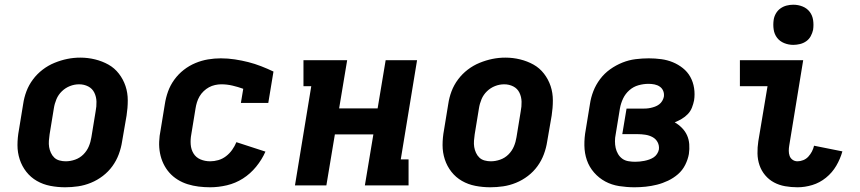

<svg xmlns="http://www.w3.org/2000/svg" viewBox="-20 -785 3640 813"><path d="M256 8Q224 8 193 2Q162 -4 136 -19Q110 -34 91.5 -57.5Q73 -81 63.5 -110Q54 -139 54 -170.5Q54 -202 60 -234L78 -344Q82 -372 92 -398.5Q102 -425 119.5 -448.5Q137 -472 160.5 -490Q184 -508 211 -519Q238 -530 265 -535.5Q292 -541 320 -541Q352 -541 382.5 -533.5Q413 -526 439 -511.5Q465 -497 483.5 -473Q502 -449 511.5 -420.5Q521 -392 521 -360Q521 -328 516 -296L497 -186Q493 -159 483 -132Q473 -105 456 -81.5Q439 -58 415.5 -40Q392 -22 365 -11Q338 0 310.5 4Q283 8 256 8ZM258 -102Q278 -102 298 -109Q318 -116 333 -131Q348 -146 356 -165Q364 -184 367 -204L385 -314Q389 -334 388.5 -354.5Q388 -375 379.5 -392.5Q371 -410 353.5 -419Q336 -428 315 -428Q295 -428 276 -420.5Q257 -413 242 -398.5Q227 -384 219 -365Q211 -346 208 -326L190 -216Q188 -203 187 -189Q186 -175 188 -162.5Q190 -150 195.5 -138Q201 -126 210 -117.5Q219 -109 232 -105.5Q245 -102 258 -102Z M870 8Q845 8 821 5Q797 2 774.5 -5Q752 -12 732 -24.5Q712 -37 697 -54Q682 -71 672 -92Q662 -113 657.5 -136.5Q653 -160 654 -185Q655 -210 660 -234L678 -344Q682 -371 691.5 -397.5Q701 -424 718 -447.5Q735 -471 758 -489Q781 -507 807.5 -518Q834 -529 861 -533.5Q888 -538 915 -538Q945 -538 974.5 -533.5Q1004 -529 1031.5 -522Q1059 -515 1086 -504.5Q1113 -494 1138 -482L1116 -349H1000L1010 -409Q988 -417 964.5 -422.5Q941 -428 917 -428Q904 -428 890.5 -425Q877 -422 865 -415.5Q853 -409 842.5 -399Q832 -389 825 -377Q818 -365 814 -352Q810 -339 808 -326L790 -216Q786 -195 787.5 -173.5Q789 -152 799.5 -135Q810 -118 829 -110Q848 -102 870 -102Q887 -102 904.5 -107Q922 -112 937 -123.5Q952 -135 963 -150.5Q974 -166 981 -183L1104 -143Q1089 -109 1064.5 -79Q1040 -49 1008.5 -29Q977 -9 941 -0.5Q905 8 870 8Z M1229 0 1298 -420H1265V-530H1450L1416 -326H1579L1613 -530H1746L1677 -110H1710V0H1525L1561 -216H1398L1362 0Z M2056 8Q2024 8 1993 2Q1962 -4 1936 -19Q1910 -34 1891.5 -57.5Q1873 -81 1863.5 -110Q1854 -139 1854 -170.5Q1854 -202 1860 -234L1878 -344Q1882 -372 1892 -398.5Q1902 -425 1919.5 -448.5Q1937 -472 1960.5 -490Q1984 -508 2011 -519Q2038 -530 2065 -535.5Q2092 -541 2120 -541Q2152 -541 2182.5 -533.5Q2213 -526 2239 -511.5Q2265 -497 2283.5 -473Q2302 -449 2311.5 -420.5Q2321 -392 2321 -360Q2321 -328 2316 -296L2297 -186Q2293 -159 2283 -132Q2273 -105 2256 -81.5Q2239 -58 2215.5 -40Q2192 -22 2165 -11Q2138 0 2110.5 4Q2083 8 2056 8ZM2058 -102Q2078 -102 2098 -109Q2118 -116 2133 -131Q2148 -146 2156 -165Q2164 -184 2167 -204L2185 -314Q2189 -334 2188.5 -354.5Q2188 -375 2179.5 -392.5Q2171 -410 2153.5 -419Q2136 -428 2115 -428Q2095 -428 2076 -420.5Q2057 -413 2042 -398.5Q2027 -384 2019 -365Q2011 -346 2008 -326L1990 -216Q1988 -203 1987 -189Q1986 -175 1988 -162.5Q1990 -150 1995.5 -138Q2001 -126 2010 -117.5Q2019 -109 2032 -105.5Q2045 -102 2058 -102Z M2667 8Q2634 8 2602 3Q2570 -2 2543 -16.5Q2516 -31 2495.5 -54.5Q2475 -78 2465 -107Q2455 -136 2454.5 -169Q2454 -202 2460 -234L2478 -344Q2482 -372 2492.5 -399Q2503 -426 2521 -450Q2539 -474 2563.5 -491.5Q2588 -509 2615.5 -520Q2643 -531 2671.5 -534.5Q2700 -538 2727 -538Q2754 -538 2780 -534.5Q2806 -531 2829 -521.5Q2852 -512 2871.5 -496.5Q2891 -481 2903 -459.5Q2915 -438 2919 -412Q2923 -386 2919 -360Q2916 -345 2910 -329.5Q2904 -314 2892.5 -302Q2881 -290 2866.5 -281.5Q2852 -273 2837 -267Q2853 -258 2867 -244Q2881 -230 2889 -212.5Q2897 -195 2898.5 -174.5Q2900 -154 2897 -133Q2893 -110 2881.5 -87Q2870 -64 2851 -47.5Q2832 -31 2809 -20Q2786 -9 2762 -3Q2738 3 2714 5.5Q2690 8 2667 8ZM2669 -100Q2679 -100 2689 -101Q2699 -102 2709 -104Q2719 -106 2729 -109.5Q2739 -113 2747.5 -118.5Q2756 -124 2762 -133Q2768 -142 2770 -152Q2772 -169 2764.5 -183Q2757 -197 2743 -204.5Q2729 -212 2712.5 -214.5Q2696 -217 2680 -217H2615L2633 -325H2698Q2707 -325 2716 -325.5Q2725 -326 2734.5 -328Q2744 -330 2753.5 -333.5Q2763 -337 2771 -343Q2779 -349 2784 -357.5Q2789 -366 2791 -375Q2793 -388 2788.5 -399.5Q2784 -411 2774 -418Q2764 -425 2751.5 -427.5Q2739 -430 2726 -430Q2705 -430 2683.5 -424Q2662 -418 2645 -403Q2628 -388 2618.5 -368Q2609 -348 2605 -326L2587 -216Q2584 -202 2584 -187Q2584 -172 2587 -158.5Q2590 -145 2597 -133Q2604 -121 2615 -113Q2626 -105 2640.5 -102.5Q2655 -100 2669 -100Z M3357 8Q3330 8 3304.5 3.5Q3279 -1 3257.5 -12.5Q3236 -24 3220 -43Q3204 -62 3196 -85.5Q3188 -109 3187.5 -135Q3187 -161 3191 -187L3230 -420H3113V-530H3381L3322 -169Q3320 -158 3320 -146.5Q3320 -135 3323.5 -125Q3327 -115 3336 -108.5Q3345 -102 3357 -102Q3369 -102 3381.5 -107Q3394 -112 3403 -122Q3412 -132 3418 -143.5Q3424 -155 3427 -168L3547 -144Q3538 -112 3521 -83Q3504 -54 3477.5 -32.5Q3451 -11 3419.5 -1.5Q3388 8 3357 8ZM3339 -595Q3319 -595 3300.5 -602.5Q3282 -610 3270.5 -625Q3259 -640 3256 -660Q3253 -680 3256 -701Q3258 -715 3265.5 -728Q3273 -741 3285 -749.5Q3297 -758 3311 -761.5Q3325 -765 3339 -765Q3360 -765 3378.5 -757.5Q3397 -750 3408.5 -735Q3420 -720 3423 -700Q3426 -680 3423 -659Q3420 -645 3413 -632Q3406 -619 3394 -610.5Q3382 -602 3367.5 -598.5Q3353 -595 3339 -595Z"/></svg>

Font: Iosevka Curly Slab XBdEx
Style: Italic
Weight: 800
Width: 7
Italic angle: -9°
Monospace: yes
Designer: Belleve Invis
Foundry: Belleve Invis
Version: Version 11.1.0; ttfautohint (v1.8.3)